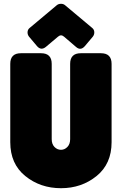

<svg xmlns="http://www.w3.org/2000/svg" viewBox="-20 -980 641 1010"><path d="M34 -644Q34 -700 90 -700H196Q252 -700 252 -644V-248Q252 -222 266.5 -207Q281 -192 301 -192Q320 -192 334.5 -207Q349 -222 349 -248V-644Q349 -700 405 -700H511Q567 -700 567 -644V-232Q567 -118 488 -54Q409 10 301 10Q192 10 113 -54Q34 -118 34 -232ZM132 -788Q124 -799 125 -812Q126 -825 136 -833L278 -952Q287 -960 301 -960Q314 -960 323 -952L465 -833Q475 -825 476 -812Q477 -799 469 -788L426 -737Q404 -712 380 -733L317 -787Q301 -801 285 -787L221 -733Q196 -713 175 -737Z"/></svg>

Font: LT Crewmate
Style: Regular
Weight: 400
Designer: Daniel Lyons
Foundry: LyonsType
Version: Version 1.001;FEAKit 1.0